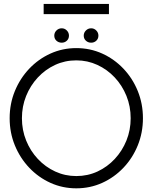

<svg xmlns="http://www.w3.org/2000/svg" viewBox="-20 -962 790 994"><path d="M375 13Q304 13 241.5 -15.2Q179 -43.5 131.5 -93.5Q84 -143.5 57 -209.2Q30 -275 30 -350Q30 -425 57 -490.8Q84 -556.5 131.5 -606.5Q179 -656.5 241.5 -684.8Q304 -713 375 -713Q446.5 -713 509 -684.8Q571.5 -656.5 619 -606.5Q666.5 -556.5 693.2 -490.8Q720 -425 720 -350Q720 -275 693.2 -209.2Q666.5 -143.5 619 -93.5Q571.5 -43.5 509 -15.2Q446.5 13 375 13ZM375 -50.5Q434 -50.5 485 -74.2Q536 -98 574.5 -139.5Q613 -181 634.8 -235Q656.5 -289 656.5 -350Q656.5 -411.5 634.5 -465.8Q612.5 -520 573.8 -561.2Q535 -602.5 484 -626Q433 -649.5 375 -649.5Q316 -649.5 265 -625.8Q214 -602 175.5 -560.5Q137 -519 115.2 -465Q93.5 -411 93.5 -350Q93.5 -288.5 115.5 -234.2Q137.5 -180 176.2 -138.8Q215 -97.5 266 -74Q317 -50.5 375 -50.5ZM299.5 -741Q283.5 -741 272.2 -751.2Q261 -761.5 261 -777.5Q261 -793 272.2 -804.2Q283.5 -815.5 299.5 -815.5Q315 -815.5 326 -804.2Q337 -793 337 -777.5Q337 -761.5 326 -751.2Q315 -741 299.5 -741ZM452 -741Q436 -741 424.8 -751.2Q413.5 -761.5 413.5 -777.5Q413.5 -793 424.8 -804.2Q436 -815.5 452 -815.5Q467.5 -815.5 478.5 -804.2Q489.5 -793 489.5 -777.5Q489.5 -761.5 478.5 -751.2Q467.5 -741 452 -741ZM206 -941.5H544V-889H206Z"/></svg>

Font: Urbanist Light
Style: Regular
Weight: 300
Designer: Corey Hu
Foundry: Corey Hu
Version: Version 1.330; ttfautohint (v1.8.4.7-5d5b)